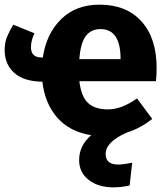

<svg xmlns="http://www.w3.org/2000/svg" viewBox="-24 -568 722 825"><path d="M646 -219H317Q325 -152 355 -125Q385 -98 438 -98Q470 -98 500 -109.5Q530 -121 565 -145L630 -57Q580 -17 520 2Q430 42 430 93Q430 139 483 139Q507 139 544 131L533 229Q498 237 463 237Q398 237 357 205Q316 173 316 120Q316 57 368 13Q275 -2 222 -62.5Q169 -123 158 -217Q78 -218 37 -255Q-4 -292 -4 -353Q-4 -385 6.5 -410.5Q17 -436 33 -462L124 -425Q109 -393 109 -365Q109 -321 155 -321H160Q175 -423 238.5 -485.5Q302 -548 404 -548Q519 -548 584 -476Q649 -404 649 -276Q649 -243 646 -219ZM494 -321Q492 -443 408 -443Q367 -443 344.5 -413Q322 -383 317 -314H494Z"/></svg>

Font: Fira Sans BGR
Style: Bold
Weight: 700
Designer: bBox Type GmbH & Carrois Corporate GbR & Edenspiekermann AG
Foundry: bBox Type GmbH & Carrois Corporate GbR & Edenspiekermann AG
Version: Version 4.301